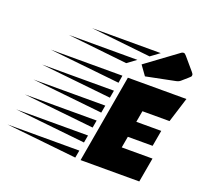

<svg xmlns="http://www.w3.org/2000/svg" viewBox="-383 -927 1168 1085"><g transform="rotate(20 201.5 -384.5)"><path d="M559 -215H410L398 -147H583L557 0H204L296 -529H648L601 -379H438L426 -311H576ZM171 -3 -253 -48H179ZM205 -196 -219 -241H213ZM222 -292 -202 -337H230ZM239 -388 -185 -433H247ZM256 -484 -168 -529H263ZM188 -100 -236 -145H196ZM532 -765Q538 -769 545 -769Q552 -769 561 -758L624 -684Q633 -674 633 -667.5Q633 -661 630.5 -657.5Q628 -654 584 -616Q574 -607 558 -604L384 -569L343 -626ZM370 -684 10 -723H423ZM259 -603 -101 -642H312Z"/></g></svg>

Font: Faster One
Style: Regular
Weight: 400
Designer: Eduardo Rodriguez Tunni
Foundry: Eduardo Rodriguez Tunni
Version: Version 1.002